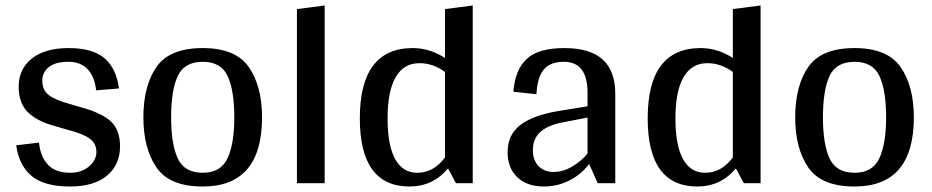

<svg xmlns="http://www.w3.org/2000/svg" viewBox="-20 -667 3392 699"><path d="M417 -135Q417 -67 369.5 -27.5Q322 12 235 12Q141 12 95 -26.5Q49 -65 39 -138L122 -148Q127 -96 155 -67Q183 -38 235 -38Q277 -38 304 -61Q331 -84 331 -114Q331 -144 307 -162Q283 -180 228 -194L180 -208Q116 -225 82 -258Q48 -291 48 -351Q48 -416 96 -454Q144 -492 229 -492Q318 -492 361 -454.5Q404 -417 413 -345L330 -338Q325 -387 299.5 -414.5Q274 -442 229 -442Q182 -442 158 -423Q134 -404 134 -373Q134 -339 157.5 -321Q181 -303 232 -289L276 -276Q350 -256 383.5 -225Q417 -194 417 -135Z M502 -240Q502 -354 549.5 -423Q597 -492 718 -492Q838 -492 886 -422.5Q934 -353 934 -240Q934 12 718 12Q597 12 549.5 -57.5Q502 -127 502 -240ZM833 -240Q833 -337 809 -389.5Q785 -442 718 -442Q651 -442 627 -390Q603 -338 603 -240Q603 -143 627 -90.5Q651 -38 718 -38Q784 -38 808.5 -91Q833 -144 833 -240Z M1162 0H1061V-634L1162 -647Z M1701 -647V0H1640L1611 -54Q1556 12 1471 12Q1290 12 1290 -236Q1290 -492 1483 -492Q1544 -492 1600 -456V-634ZM1600 -94V-405Q1557 -437 1507 -437Q1450 -437 1420.5 -386Q1391 -335 1391 -236Q1391 -138 1418.5 -88Q1446 -38 1499 -38Q1559 -38 1600 -94Z M1828 -113Q1828 -175 1872.5 -210.5Q1917 -246 2008 -262L2119 -280V-329Q2119 -442 2033 -442Q1982 -442 1959 -413Q1936 -384 1933 -324L1849 -333Q1855 -412 1897 -452Q1939 -492 2035 -492Q2128 -492 2174 -450.5Q2220 -409 2220 -325V0H2156L2125 -70Q2094 -30 2051 -9Q2008 12 1960 12Q1899 12 1863.5 -21.5Q1828 -55 1828 -113ZM2119 -108V-239L2021 -220Q1971 -209 1945.5 -185Q1920 -161 1920 -120Q1920 -84 1940.5 -62.5Q1961 -41 1996 -41Q2030 -41 2063.5 -61Q2097 -81 2119 -108Z M2749 -647V0H2688L2659 -54Q2604 12 2519 12Q2338 12 2338 -236Q2338 -492 2531 -492Q2592 -492 2648 -456V-634ZM2648 -94V-405Q2605 -437 2555 -437Q2498 -437 2468.5 -386Q2439 -335 2439 -236Q2439 -138 2466.5 -88Q2494 -38 2547 -38Q2607 -38 2648 -94Z M2875 -240Q2875 -354 2922.5 -423Q2970 -492 3091 -492Q3211 -492 3259 -422.5Q3307 -353 3307 -240Q3307 12 3091 12Q2970 12 2922.5 -57.5Q2875 -127 2875 -240ZM3206 -240Q3206 -337 3182 -389.5Q3158 -442 3091 -442Q3024 -442 3000 -390Q2976 -338 2976 -240Q2976 -143 3000 -90.5Q3024 -38 3091 -38Q3157 -38 3181.5 -91Q3206 -144 3206 -240Z"/></svg>

Font: Arya
Style: Regular
Weight: 400
Designer: Eduardo Rodriguez Tunni, Modular Infotech
Foundry: Eduardo Rodriguez Tunni, Modular Infotech
Version: Version 1.002